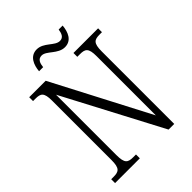

<svg xmlns="http://www.w3.org/2000/svg" viewBox="-247 -1006 1129 1129"><g transform="rotate(-45 317.5 -441.0)"><path d="M392 -773C448 -773 468 -824 472 -873H439C435 -846 427 -820 397 -820C355 -820 323 -882 265 -882C209 -882 188 -830 184 -781H218C221 -809 229 -836 260 -836C300 -836 334 -773 392 -773ZM35 0H241V-32H219C174 -32 157 -42 157 -111V-613L480 0H527V-603C527 -672 545 -682 589 -682H608V-714H403V-682H425C468 -682 486 -672 486 -605V-112L172 -714H35V-682H55C98 -682 116 -672 116 -605V-111C116 -42 98 -32 53 -32H35Z"/></g></svg>

Font: Noto Serif Georgian Condensed Light
Style: Regular
Weight: 300
Width: 3
Designer: Monotype Design Team, Akaki Razmadze
Foundry: Google LLC
Version: Version 2.003